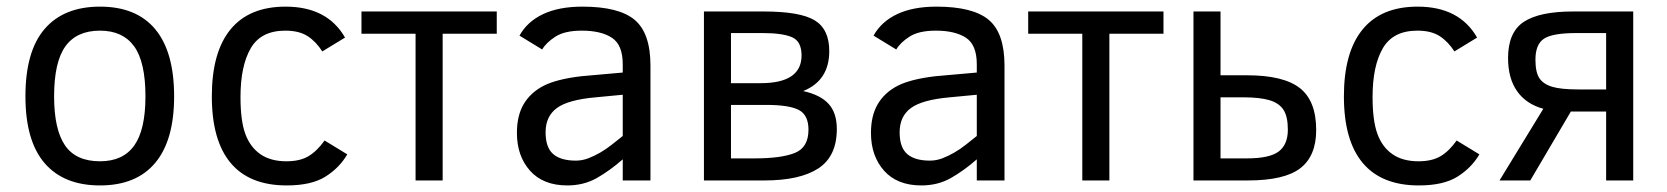

<svg xmlns="http://www.w3.org/2000/svg" viewBox="-20 -547 5054 582"><path d="M507.8 -254.9Q507.8 -121.6 450.4 -53.2Q393.1 15.1 283.2 15.1Q173.3 15.1 115.2 -52.5Q57.1 -120.1 57.1 -254.9Q57.1 -392.1 115.5 -459.5Q173.8 -526.9 283.2 -526.9Q393.6 -526.9 450.7 -458.3Q507.8 -389.6 507.8 -254.9ZM420.9 -254.9Q420.9 -359.4 386.5 -406.7Q352.1 -454.1 283.2 -454.1Q212.4 -454.1 178.2 -406.5Q144 -358.9 144 -254.9Q144 -154.8 177 -106.4Q210 -58.1 283.2 -58.1Q353 -58.1 387 -106Q420.9 -153.8 420.9 -254.9Z M1032.7 -79.1Q1008.8 -38.1 966.3 -11.5Q923.8 15.1 849.1 15.1Q736.3 15.1 679.2 -53Q622.1 -121.1 622.1 -254.9Q622.1 -388.7 678.7 -457.8Q735.4 -526.9 845.7 -526.9Q972.2 -526.9 1025.9 -433.1L957 -391.1Q938 -420.9 912.4 -437.5Q886.7 -454.1 844.7 -454.1Q771 -454.1 740 -400.6Q709 -347.2 709 -252.9Q709 -181.2 723.6 -141.1Q738.3 -101.1 769.3 -79.6Q800.3 -58.1 848.1 -58.1Q889.2 -58.1 915 -73.5Q940.9 -88.9 963.9 -121.1Z M1485.8 -444.8H1321.8V0H1239.7V-444.8H1075.7V-512.2H1485.8Z M1867.7 0V-64Q1828.6 -29.8 1789.1 -7.3Q1749.5 15.1 1699.7 15.1Q1626.5 15.1 1586.7 -29.5Q1546.9 -74.2 1546.9 -144Q1546.9 -196.8 1567.6 -231.7Q1588.4 -266.6 1627.7 -286.9Q1667 -307.1 1741.7 -315.9L1867.7 -327.1V-352.1Q1867.7 -411.1 1834.7 -432.6Q1801.8 -454.1 1743.7 -454.1Q1691.9 -454.1 1663.8 -436Q1635.7 -418 1623.5 -397L1554.7 -439Q1578.1 -481.4 1626.2 -504.2Q1674.3 -526.9 1745.6 -526.9Q1856 -526.9 1903.8 -486.8Q1951.7 -446.8 1951.7 -348.1V0ZM1867.7 -259.8 1785.6 -252Q1702.1 -244.6 1668 -219.5Q1633.8 -194.3 1633.8 -146Q1633.8 -100.1 1656.7 -80.1Q1679.7 -60.1 1725.6 -60.1Q1744.6 -60.1 1763.2 -67.1Q1781.7 -74.2 1799.8 -84.7Q1817.9 -95.2 1834.7 -108.6Q1851.6 -122.1 1867.7 -134.8Z M2516.6 -155.8Q2516.6 -73.2 2460.7 -36.6Q2404.8 0 2296.9 0H2113.8V-512.2H2294.9Q2405.3 -512.2 2449.5 -485.4Q2493.7 -458.5 2493.7 -392.1Q2493.7 -302.7 2414.6 -271Q2467.3 -259.3 2491.9 -231.9Q2516.6 -204.6 2516.6 -155.8ZM2409.7 -378.9Q2409.7 -421.9 2380.6 -434.3Q2351.6 -446.8 2292 -446.8H2195.8V-294.9H2285.6Q2409.7 -294.9 2409.7 -378.9ZM2430.7 -153.8Q2430.7 -198.2 2401.6 -213.6Q2372.6 -229 2301.8 -229H2195.8V-66.9H2267.6Q2348.6 -66.9 2389.6 -83.5Q2430.7 -100.1 2430.7 -153.8Z M2940.9 0V-64Q2901.9 -29.8 2862.3 -7.3Q2822.8 15.1 2772.9 15.1Q2699.7 15.1 2659.9 -29.5Q2620.1 -74.2 2620.1 -144Q2620.1 -196.8 2640.9 -231.7Q2661.6 -266.6 2700.9 -286.9Q2740.2 -307.1 2814.9 -315.9L2940.9 -327.1V-352.1Q2940.9 -411.1 2908 -432.6Q2875 -454.1 2816.9 -454.1Q2765.1 -454.1 2737.1 -436Q2709 -418 2696.8 -397L2627.9 -439Q2651.4 -481.4 2699.5 -504.2Q2747.6 -526.9 2818.8 -526.9Q2929.2 -526.9 2977.1 -486.8Q3024.9 -446.8 3024.9 -348.1V0ZM2940.9 -259.8 2858.9 -252Q2775.4 -244.6 2741.2 -219.5Q2707 -194.3 2707 -146Q2707 -100.1 2730 -80.1Q2752.9 -60.1 2798.8 -60.1Q2817.9 -60.1 2836.4 -67.1Q2855 -74.2 2873 -84.7Q2891.1 -95.2 2908 -108.6Q2924.8 -122.1 2940.9 -134.8Z M3506.8 -444.8H3342.8V0H3260.7V-444.8H3096.7V-512.2H3506.8Z M3679.7 -318.8H3759.8Q3870.6 -318.8 3920.2 -280Q3969.7 -241.2 3969.7 -152.8Q3969.7 -74.2 3921.6 -37.1Q3873.5 0 3762.7 0H3597.7V-512.2H3679.7ZM3883.8 -153.8Q3883.8 -193.8 3870.6 -214.1Q3857.4 -234.4 3828.4 -243.2Q3799.3 -252 3747.6 -252H3679.7V-66.9H3759.8Q3828.6 -66.9 3856.2 -87.9Q3883.8 -108.9 3883.8 -153.8Z M4464.4 -79.1Q4440.4 -38.1 4397.9 -11.5Q4355.5 15.1 4280.8 15.1Q4168 15.1 4110.8 -53Q4053.7 -121.1 4053.7 -254.9Q4053.7 -388.7 4110.4 -457.8Q4167 -526.9 4277.3 -526.9Q4403.8 -526.9 4457.5 -433.1L4388.7 -391.1Q4369.6 -420.9 4344 -437.5Q4318.4 -454.1 4276.4 -454.1Q4202.6 -454.1 4171.6 -400.6Q4140.6 -347.2 4140.6 -252.9Q4140.6 -181.2 4155.3 -141.1Q4169.9 -101.1 4200.9 -79.6Q4231.9 -58.1 4279.8 -58.1Q4320.8 -58.1 4346.7 -73.5Q4372.6 -88.9 4395.5 -121.1Z M4525.4 0 4658.2 -217.3Q4606.4 -231.4 4578.9 -270.3Q4551.3 -309.1 4551.3 -371.1Q4551.3 -449.2 4598.9 -480.7Q4646.5 -512.2 4748.5 -512.2H4930.7V0H4848.6V-209H4741.7L4618.7 0ZM4634.3 -366.2Q4634.3 -328.1 4646.2 -310.1Q4658.2 -292 4685.1 -283.9Q4711.9 -275.9 4763.7 -275.9H4848.6V-446.8H4758.3Q4686 -446.8 4660.2 -429.7Q4634.3 -412.6 4634.3 -366.2Z"/></svg>

Font: Lorenzo Sans
Style: Regular
Weight: 400
Foundry: Intel Corporation
Version: Version 1.00; ttfautohint (v1.5)